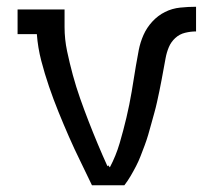

<svg xmlns="http://www.w3.org/2000/svg" viewBox="-20 -548 640 568"><path d="M252 0Q235 -36 217.5 -71.5Q200 -107 184 -143.5Q168 -180 153 -217Q138 -254 125 -292Q112 -330 102 -368.5Q92 -407 89 -447H32V-520H171V-468Q171 -432 178.5 -396.5Q186 -361 195.5 -326Q205 -291 217 -257Q229 -223 242 -189.5Q255 -156 269 -122.5Q283 -89 298 -56L300 -59L305 -53Q323 -87 334 -124.5Q345 -162 354 -200Q363 -238 369.5 -276.5Q376 -315 382 -353Q386 -377 390.5 -400Q395 -423 404.5 -444.5Q414 -466 430.5 -484Q447 -502 468 -512.5Q489 -523 513 -525.5Q537 -528 560 -528V-455Q544 -455 527.5 -451Q511 -447 498.5 -435.5Q486 -424 479.5 -408.5Q473 -393 470 -376.5Q467 -360 464 -344Q461 -328 458 -311.5Q455 -295 451.5 -278.5Q448 -262 444.5 -246Q441 -230 436.5 -214Q432 -198 427.5 -181.5Q423 -165 418.5 -149.5Q414 -134 408 -118Q402 -102 396 -86.5Q390 -71 382.5 -56.5Q375 -42 366.5 -27.5Q358 -13 348 0Z"/></svg>

Font: Nova Nerd Font
Style: Regular
Weight: 400
Designer: Belleve Invis
Foundry: Belleve Invis
Version: Version 24.1.4; ttfautohint (v1.8.4);Nerd Fonts 3.1.1